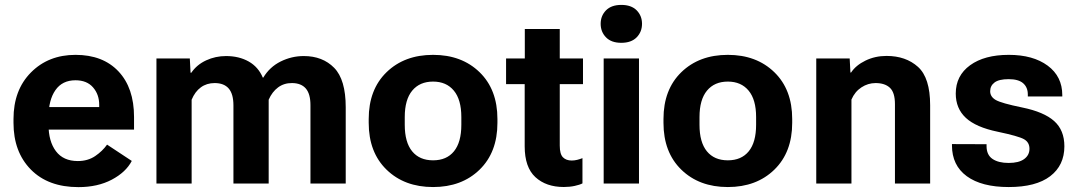

<svg xmlns="http://www.w3.org/2000/svg" viewBox="-20 -756 4440 791"><path d="M35.6 -250V-265.6Q35.6 -385 107.5 -457.5Q179.4 -530 291.3 -530Q403.8 -530 468 -462Q532.2 -394 532.2 -274.2V-222.2H134.5V-314.9H388.7V-323.7Q388.9 -366.5 363.4 -395.9Q337.9 -425.3 291 -425.3Q236.6 -425.3 208.3 -384.6Q179.9 -344 179.9 -273.4V-242.4Q179.9 -173.6 210.4 -133.1Q241 -92.5 300.5 -92.5Q341.8 -92.5 372.1 -113Q402.3 -133.5 421.1 -160.2L522.9 -93Q498.5 -46.4 440.3 -15.7Q382.1 14.9 303.2 14.9Q178.2 14.9 106.9 -57.7Q35.6 -130.4 35.6 -250Z M624.5 0V-515.1H762L765.1 -456.3H768.1Q790.8 -489.5 829.2 -507.3Q867.7 -525.1 911.1 -525.1Q964.8 -525.1 1004.6 -502.6Q1044.4 -480 1062.7 -436.3H1064.7Q1090.8 -480 1136.1 -502.6Q1181.4 -525.1 1231.4 -525.1Q1309.1 -525.1 1356.7 -476.6Q1404.3 -428 1404.3 -314.2V0H1259V-323Q1259 -369.1 1239.9 -391.4Q1220.7 -413.6 1183.1 -413.8Q1150.1 -414.1 1125.6 -395.9Q1101.1 -377.7 1086.9 -345.2V0H941.7V-321.5Q941.7 -368.9 922.2 -391.4Q902.8 -413.8 864.3 -413.8Q831.5 -413.8 807.5 -396.2Q783.4 -378.7 769.5 -345.2V0Z M1499 -250V-265.6Q1499 -387.2 1572.6 -458.6Q1646.2 -530 1764.2 -530Q1882.1 -530 1955.7 -458.6Q2029.3 -387.2 2029.3 -265.6V-250Q2029.3 -128.4 1955.7 -56.9Q1882.1 14.6 1764.2 14.6Q1646.2 14.6 1572.6 -56.9Q1499 -128.4 1499 -250ZM1647.5 -273.7V-241.9Q1647.5 -169.9 1677.9 -132.7Q1708.3 -95.5 1764.2 -95.5Q1820.1 -95.5 1850.3 -132.7Q1880.6 -169.9 1880.6 -241.9V-273.7Q1880.6 -345.5 1849.7 -382.7Q1818.8 -419.9 1764.2 -419.9Q1709.2 -419.9 1678.3 -382.7Q1647.5 -345.5 1647.5 -273.7Z M2064.9 -409.4V-515.1H2381.8V-409.4ZM2141.6 -153.3V-460.2L2142.1 -474.4V-636.5H2286.1V-156.2Q2286.1 -121.3 2299.2 -108Q2312.3 -94.7 2335.4 -94.7Q2346.7 -94.7 2357.9 -97.5Q2369.1 -100.3 2379.6 -104.5V-0.5Q2368.4 5.4 2347.7 9.9Q2326.9 14.4 2302.7 14.4Q2230 14.4 2185.8 -26.1Q2141.6 -66.7 2141.6 -153.3Z M2467 0V-515.1H2612.5V0ZM2454.6 -658Q2454.6 -690.9 2476.6 -713.4Q2498.7 -735.8 2539.8 -735.8Q2580.9 -735.8 2603 -713.4Q2625 -690.9 2625 -658Q2625 -624.8 2602.9 -602.2Q2580.8 -579.6 2539.6 -579.6Q2498.5 -579.6 2476.6 -602.2Q2454.6 -624.8 2454.6 -658Z M2713.4 -250V-265.6Q2713.4 -387.2 2787 -458.6Q2860.6 -530 2978.5 -530Q3096.4 -530 3170 -458.6Q3243.7 -387.2 3243.7 -265.6V-250Q3243.7 -128.4 3170 -56.9Q3096.4 14.6 2978.5 14.6Q2860.6 14.6 2787 -56.9Q2713.4 -128.4 2713.4 -250ZM2861.8 -273.7V-241.9Q2861.8 -169.9 2892.2 -132.7Q2922.6 -95.5 2978.5 -95.5Q3034.4 -95.5 3064.7 -132.7Q3095 -169.9 3095 -241.9V-273.7Q3095 -345.5 3064.1 -382.7Q3033.2 -419.9 2978.5 -419.9Q2923.6 -419.9 2892.7 -382.7Q2861.8 -345.5 2861.8 -273.7Z M3342.8 0V-515.1H3480.5L3483.6 -457.3H3486.3Q3506.1 -487.1 3545.5 -506.3Q3585 -525.6 3632.3 -525.6Q3711.7 -525.6 3761.8 -480.6Q3812 -435.5 3812 -322.3V0H3667V-326.9Q3667 -375 3646.2 -394.4Q3625.5 -413.8 3587.2 -413.8Q3555.9 -413.8 3528.8 -396Q3501.7 -378.2 3487.8 -345.9V0Z M3901.9 -162.4 4044.4 -161.9V-154.1Q4044.4 -117.9 4068.8 -101.3Q4093.3 -84.7 4135.3 -84.7Q4177.5 -84.7 4199.3 -100.7Q4221.2 -116.7 4221.2 -143.1Q4221.2 -169.9 4198.5 -182.6Q4175.8 -195.3 4091.1 -213.1Q4000.7 -231.7 3959.1 -270.4Q3917.5 -309.1 3917.5 -370.6Q3917.5 -444.3 3976.6 -487.2Q4035.6 -530 4136 -530Q4236.1 -530 4296.3 -485.5Q4356.4 -440.9 4356.4 -364.3V-358.6H4214.4V-366.7Q4214.4 -396.2 4195.1 -413.1Q4175.8 -429.9 4135.5 -429.9Q4095.5 -429.9 4077.4 -416.3Q4059.3 -402.6 4059.3 -380.1Q4059.3 -357.4 4082.3 -344.1Q4105.2 -330.8 4191.2 -313.2Q4280.8 -294.9 4322.9 -257.3Q4365 -219.7 4365 -153.3Q4365 -74.7 4306.5 -30Q4248 14.6 4135.7 14.6Q4024.2 14.6 3963 -30Q3901.9 -74.7 3901.9 -157Z"/></svg>

Font: RobotoFlex
Style: Regular
Weight: 400
Designer: Berlow after Robertson
Foundry: Google
Version: Version 2.136